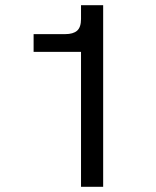

<svg xmlns="http://www.w3.org/2000/svg" viewBox="-20 -717 600 737"><path d="M291 -518H109V-586H230Q261 -586 276 -599.2Q291 -612.5 291 -644V-697H376V0H291Z"/></svg>

Font: HK Grotesk
Style: Regular
Weight: 400
Designer: Alfredo Marco Pradil
Foundry: Hanken Design Co.
Version: Version 3.001